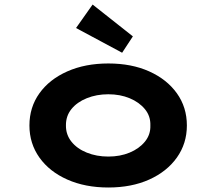

<svg xmlns="http://www.w3.org/2000/svg" viewBox="-20 -824 962 854"><path d="M461.8 10Q359.1 10 279.5 -25.3Q199.9 -60.6 155.4 -123.1Q110.9 -185.7 110.9 -265.9Q110.9 -347 155.4 -409.1Q199.9 -471.2 279.5 -506.5Q359.1 -541.7 461.8 -541.7Q565.1 -541.7 643.6 -506.5Q722.2 -471.2 766.7 -409.1Q811.2 -347 811.2 -265.9Q811.2 -185.7 766.7 -123.1Q722.2 -60.6 643.6 -25.3Q565.1 10 461.8 10ZM461.8 -127.6Q514.3 -127.6 556.6 -145.2Q598.9 -162.7 624.6 -194Q650.2 -225.4 648.8 -265.9Q650.2 -307.4 624.6 -338.5Q598.9 -369.6 556.6 -387.1Q514.3 -404.7 461.8 -404.7Q409.3 -404.7 365.9 -387.1Q322.5 -369.6 297.7 -338.8Q272.8 -308 273.3 -265.9Q272.8 -225.4 297.7 -194Q322.5 -162.7 365.9 -145.2Q409.3 -127.6 461.8 -127.6ZM523.2 -589.4 318.2 -699.4 391.9 -803.8 571 -662.2Z"/></svg>

Font: Lexend Tera
Style: Regular
Weight: 400
Designer: Bonnie Shaver-Troup, Thomas Jockin
Foundry: Lexend
Version: Version 1.007